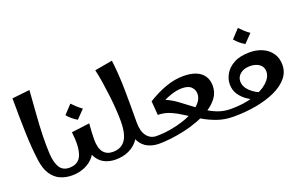

<svg xmlns="http://www.w3.org/2000/svg" viewBox="-85 -1108 2344 1483"><g transform="rotate(-20 1086.5 -366.5)"><path d="M301 0Q249 0 205.5 -19Q162 -38 132 -82.5Q102 -127 92 -202Q78 -305 74 -434Q70 -563 70 -717L215 -733Q208 -634 201 -543.5Q194 -453 191.5 -371Q189 -289 193 -215Q198 -141 223 -102Q248 -63 301 -63L321 -31Z M301 0V-63Q377 -63 402 -126.5Q427 -190 412 -314L561 -333Q558 -296 556 -264Q554 -232 554 -202L517 -172Q517 -122 487 -83Q457 -44 408.5 -22Q360 0 301 0ZM659 0Q609 0 568.5 -20Q528 -40 503.5 -84Q479 -128 479 -202H554Q554 -132 581 -97.5Q608 -63 659 -63L679 -31ZM488 -389Q466 -402 445.5 -419Q425 -436 410 -455L476 -526Q495 -506 513 -489.5Q531 -473 554 -457Z M659 0V-63Q727 -63 761.5 -111.5Q796 -160 796 -269Q796 -310 792.5 -363.5Q789 -417 782 -476Q775 -535 766 -593.5Q757 -652 745 -702L891 -728Q906 -607 907.5 -476Q909 -345 908 -213L875 -167Q872 -120 843.5 -82Q815 -44 767.5 -22Q720 0 659 0ZM1017 0Q967 0 925.5 -19.5Q884 -39 859 -83.5Q834 -128 834 -206L908 -213Q908 -140 938 -101.5Q968 -63 1017 -63L1037 -31Z M1017 0V-63Q1073 -63 1130.5 -72.5Q1188 -82 1241 -99.5Q1294 -117 1335.5 -141.5Q1377 -166 1401 -196.5Q1425 -227 1425 -263Q1425 -295 1401.5 -319Q1378 -343 1324 -343Q1278 -343 1220 -321.5Q1162 -300 1098 -261L1072 -328Q1149 -376 1223 -402Q1297 -428 1367 -428Q1427 -428 1469 -411.5Q1511 -395 1534 -362Q1557 -329 1557 -280Q1557 -227 1528 -186Q1499 -145 1451 -114Q1403 -83 1345 -61Q1287 -39 1226 -25.5Q1165 -12 1110.5 -6Q1056 0 1017 0ZM1630 0Q1556 0 1495 -21.5Q1434 -43 1381.5 -74.5Q1329 -106 1280.5 -138Q1232 -170 1183.5 -191.5Q1135 -213 1081 -213L1072 -328Q1127 -324 1174 -303.5Q1221 -283 1263.5 -252.5Q1306 -222 1347.5 -189.5Q1389 -157 1432.5 -128Q1476 -99 1524.5 -81Q1573 -63 1630 -63L1650 -31Z M1630 0V-63Q1735 -63 1815 -88.5Q1895 -114 1939.5 -155Q1984 -196 1984 -242Q1984 -281 1954 -302.5Q1924 -324 1878 -324Q1828 -324 1798 -299Q1768 -274 1768 -239Q1768 -193 1808 -155Q1848 -117 1916 -94L1867 -50Q1816 -69 1774.5 -96Q1733 -123 1708.5 -160Q1684 -197 1684 -244Q1684 -287 1708 -328.5Q1732 -370 1782 -397.5Q1832 -425 1913 -425Q1969 -425 2015.5 -404.5Q2062 -384 2090 -344.5Q2118 -305 2118 -248Q2118 -188 2079.5 -142Q2041 -96 1973.5 -64.5Q1906 -33 1817.5 -16.5Q1729 0 1630 0ZM1904 -496Q1882 -509 1861.5 -526Q1841 -543 1826 -562L1892 -633Q1911 -613 1929 -596.5Q1947 -580 1970 -564Z"/></g></svg>

Font: Marhey Light
Style: Regular
Weight: 400
Version: Version 1.000